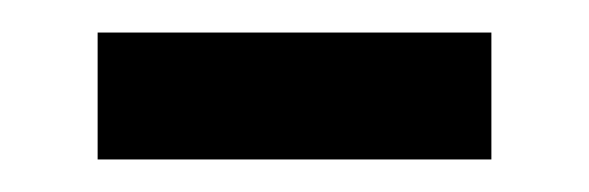

<svg xmlns="http://www.w3.org/2000/svg" viewBox="-20 -327 362 118"><path d="M40 -229V-307H282V-229Z"/></svg>

Font: Noto Naskh Arabic
Style: Regular
Weight: 400
Designer: Monotype Design Team, David Williams, Mohamad Dakak and Nizar Qandah
Foundry: Monotype Imaging Inc.
Version: Version 2.013